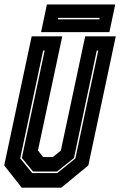

<svg xmlns="http://www.w3.org/2000/svg" viewBox="-22 -868 556 888"><path d="M78.5 0 -2.5 -103 124.5 -700H266L153.5 -172L177.5 -141.5H222.5L259.5 -172L372 -700H513.5L386.5 -103L261.5 0ZM127 -67.5H242.5L326.5 -135L432.5 -634H425.5L320 -137L241.5 -74.5H131L79 -137.5L184.5 -634H177.5L71.5 -135.5ZM168 -719.5 195 -847.5H511L484 -719.5ZM245.5 -778.5H437.5L439 -785.5H247Z"/></svg>

Font: Tourney Condensed ExtraBold
Style: Italic
Weight: 800
Width: 3
Italic angle: -12°
Designer: Tyler Finck
Foundry: Etcetera Type Co
Version: Version 1.010; ttfautohint (v1.8.3)